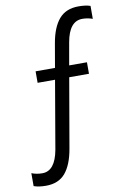

<svg xmlns="http://www.w3.org/2000/svg" viewBox="-167 -739 681 1053"><g transform="rotate(-10 173.5 -212.0)"><path d="M2 257Q-39 257 -66 247V175Q-39 186 -6 186Q65 186 86 72L151 -307H54V-371H162L185 -504Q200 -591 238.5 -636Q277 -681 347 -681Q388 -681 413 -672V-600Q386 -610 356 -610Q283 -610 263 -496L241 -371H340V-307H230L163 80Q148 167 110 212Q72 257 2 257Z"/></g></svg>

Font: Hind Mysuru
Style: Regular
Weight: 400
Designer: Manushi Parikh, Hitesh Malaviya
Foundry: Indian Type Foundry
Version: Version 0.703;PS 1.0;hotconv 1.0.86;makeotf.lib2.5.63406